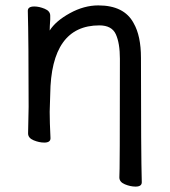

<svg xmlns="http://www.w3.org/2000/svg" viewBox="-20 -511 628 711"><path d="M482 180Q463 180 442.5 171.5Q422 163 422 146Q424 129 424 -293Q424 -351 409 -384Q394 -417 348 -417Q169 -417 166 -162L164 -97Q164 -59 167 1Q167 17 144 17Q125 17 104.5 8.5Q84 0 84 -17L86 -115Q86 -364 83 -471Q83 -487 107 -487Q125 -487 145.5 -478.5Q166 -470 166 -453V-439Q164 -411 164 -398Q186 -433 238.5 -462Q291 -491 344 -491Q440 -491 475 -425Q502 -378 502 -297Q502 58 505 164Q505 180 482 180Z"/></svg>

Font: ToneOZ-Pinyin-WenKai-Medium
Style: Medium
Weight: 700
Designer: Fontworks Inc.
Foundry: ToneOZ
Version: Version 0.240331